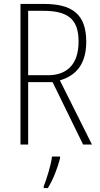

<svg xmlns="http://www.w3.org/2000/svg" viewBox="-20 -734 507 975"><path d="M203 -714H84V0H123V-317H247L402 0H447L284 -326C371 -351 418 -414 418 -522C418 -665 343 -714 203 -714ZM200 -679C326 -679 379 -636 379 -523C379 -405 318 -352 223 -352H123V-679ZM285 70V61H244C240 102 216 177 202 212V221H223C251 176 273 117 285 70Z"/></svg>

Font: Noto Sans Georgian Condensed ExtraLight
Style: Regular
Weight: 200
Width: 3
Designer: Monotype Design Team, Akaki Razmadze
Foundry: Google LLC
Version: Version 2.005